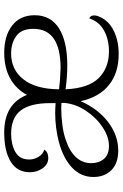

<svg xmlns="http://www.w3.org/2000/svg" viewBox="140 -696 570 889"><g transform="rotate(-90 424.5 -252.0)"><path d="M797 -102Q797 -89 791 -76Q773 -33 726.5 -10Q680 13 618 13Q531 13 475 -32Q419 -77 400 -163Q365 -83 303.5 -36Q242 11 171 11Q113 11 81 -20.5Q49 -52 49 -104Q49 -161 91.5 -202Q134 -243 211 -264Q277 -281 347 -281Q363 -281 391 -279V-305Q391 -396 357 -440.5Q323 -485 249 -485Q200 -485 165 -465.5Q130 -446 130 -401Q130 -379 142 -358.5Q154 -338 176 -331Q163 -313 137 -313Q108 -313 89.5 -339Q71 -365 71 -398Q71 -457 120 -487Q169 -517 255 -517Q387 -517 429 -412Q457 -463 506.5 -490Q556 -517 624 -517Q703 -517 750.5 -480Q798 -443 798 -376Q798 -302 737.5 -263.5Q677 -225 566 -225Q511 -225 455 -233Q460 -126 507.5 -79Q555 -32 630 -32Q686 -32 727.5 -55Q769 -78 783 -123Q797 -118 797 -102ZM455 -263Q494 -258 553 -256Q735 -256 735 -382Q735 -437 702 -461Q669 -485 621 -485Q546 -485 501 -428Q456 -371 455 -263ZM392 -238V-248V-252L367 -253Q329 -253 288.5 -247.5Q248 -242 221 -232Q169 -215 141 -185Q113 -155 113 -114Q113 -79 132.5 -55.5Q152 -32 193 -32Q235 -32 279.5 -61.5Q324 -91 355.5 -138.5Q387 -186 392 -238Z"/></g></svg>

Font: Arima Madurai Light
Style: Regular
Weight: 300
Designer: Joana Correia and Natanael Gama
Foundry: NDISCOVER
Version: Version 1.019